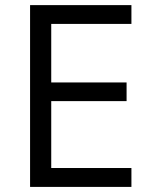

<svg xmlns="http://www.w3.org/2000/svg" viewBox="-20 -734 596 754"><path d="M496.1 0H98.1V-713.9H496.1V-640.1H181.2V-410.2H477.1V-336.9H181.2V-74.2H496.1Z"/></svg>

Font: f08361285
Style: Regular
Weight: 400
Foundry: Ascender Corporation
Version: Version 1.10